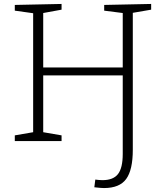

<svg xmlns="http://www.w3.org/2000/svg" viewBox="-20 -715 828 973"><path d="M746 -695V-666L653 -650V44Q653 146 619.5 192Q586 238 507 238Q492 238 458 234L463 195Q470 196 480.5 197Q491 198 499 198Q554 198 578 167Q602 136 602 65V-333H199V-45L292 -29V0H55V-29L148 -45V-648L55 -661V-690L292 -695V-666L199 -649V-373H602V-649L508 -661V-690Z"/></svg>

Font: Bitter Pro Light
Style: Regular
Weight: 300
Designer: Sol Matas, and Bitter project Authors
Foundry: Sol Matas
Version: Version 1.010